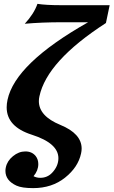

<svg xmlns="http://www.w3.org/2000/svg" viewBox="-20 -759 582 984"><path d="M149.9 205.1Q92.3 205.1 64.5 192.4Q7.8 166.5 7.8 116.7Q7.8 107.9 9.8 99.1Q16.6 65.9 46.4 41.5Q76.2 17.1 109.9 17.1Q144 17.1 163.1 41Q176.3 58.1 176.3 82Q176.3 115.2 151.9 144Q167 152.3 186.5 152.3Q222.2 152.3 246.6 127Q279.3 92.8 279.3 51.8Q279.3 -24.9 143.6 -68.4Q14.2 -109.4 14.2 -209Q14.2 -227.5 18.6 -247.6Q58.1 -433.6 431.6 -645H299.8Q192.9 -645 106.9 -637.2Q154.3 -688.5 171.9 -739.3Q214.4 -732.4 293.9 -732.4H542L522.9 -641.1Q220.7 -445.8 182.1 -265.6Q179.2 -252.9 179.2 -240.7Q179.2 -164.1 288.8 -119.1Q398.4 -74.2 398.4 2.4Q398.4 14.6 395.5 27.3Q380.4 98.1 313.2 151.6Q246.1 205.1 149.9 205.1Z"/></svg>

Font: Munson
Style: Bold Italic
Weight: 700
Italic angle: -12°
Designer: Paul James MIller
Foundry: High-Logic / Made with FontCreator
Version: Version 2.10;May 5, 2019;FontCreator 11.5.0.2430 64-bit